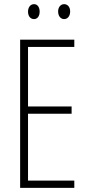

<svg xmlns="http://www.w3.org/2000/svg" viewBox="-20 -905 425 925"><path d="M115 -849C115 -828 126 -813 144 -813C160 -813 171 -827 171 -849C171 -871 160 -885 144 -885C126 -885 115 -869 115 -849ZM260 -850C260 -828 272 -813 289 -813C306 -813 318 -828 318 -850C318 -872 305 -885 289 -885C272 -885 260 -870 260 -850ZM338 0V-35H115V-357H325V-392H115V-679H338V-714H77V0Z"/></svg>

Font: Noto Sans ExtraCondensed ExtraLight
Style: Regular
Weight: 200
Width: 2
Designer: Monotype Design Team
Foundry: Monotype Imaging Inc.
Version: Version 2.013